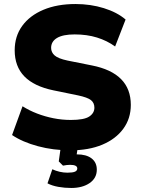

<svg xmlns="http://www.w3.org/2000/svg" viewBox="-20 -736 711 954"><path d="M330 11Q245 11 168.5 -9.5Q92 -30 40 -65L92 -208Q125 -187 164 -172Q203 -157 245.5 -148.5Q288 -140 332 -140Q398 -140 423.5 -157Q449 -174 449 -201Q449 -225 432 -238.5Q415 -252 368 -262L246 -287Q149 -307 101 -356.5Q53 -406 53 -486Q53 -556 90.5 -607.5Q128 -659 196 -687.5Q264 -716 355 -716Q430 -716 496 -695.5Q562 -675 604 -639L552 -505Q512 -534 462 -549.5Q412 -565 351 -565Q293 -565 263.5 -547.5Q234 -530 234 -498Q234 -476 251.5 -460.5Q269 -445 316 -435L436 -411Q533 -392 581.5 -343Q630 -294 630 -215Q630 -147 592.5 -96Q555 -45 488 -17Q421 11 330 11ZM334 198Q301 198 270 192.5Q239 187 216 175L240 105Q257 113 276.5 117.5Q296 122 315 122Q341 122 352.5 117Q364 112 364 101Q364 83 328 83Q320 83 312 84Q304 85 293 87L272 66L284 -20H369L357 57L316 40Q327 35 339.5 33Q352 31 362 31Q409 31 435 51Q461 71 461 107Q461 149 425.5 173.5Q390 198 334 198Z"/></svg>

Font: Mulish ExtraLight Black
Style: Regular
Weight: 900
Version: Version 3.603